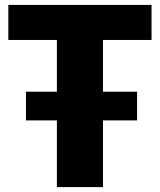

<svg xmlns="http://www.w3.org/2000/svg" viewBox="-20 -763 652 783"><path d="M212 0V-272H86V-389H212V-600H14V-743H598V-600H400V-389H539V-272H400V0Z"/></svg>

Font: Merriweather Sans Black
Style: Regular
Weight: 900
Designer: Eben Sorkin
Foundry: Eben Sorkin
Version: Version 1.008; ttfautohint (v1.7.19-72a1) -l 8 -r 50 -G 200 